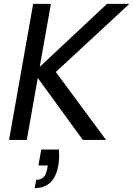

<svg xmlns="http://www.w3.org/2000/svg" viewBox="-20 -717 683 984"><path d="M191.5 49.2 176.9 131H224.5L222 148.6C215.3 185.3 198.3 204.8 165.5 204.8L157.7 247C222.4 247 264.2 211.6 278.8 131.5C282.8 107.4 284.5 79.3 281.8 49.2ZM26.4 0H117.4L240.9 -697.2H149.9ZM153.1 -345.7 404.3 0H523.4L257.4 -359.8L244.1 -327.6L643.1 -697.2H528.5Z"/></svg>

Font: Poppins Devanagari Thin
Style: Italic
Weight: 100
Italic angle: -10°
Designer: Ninad Kale (Devanagari), Jonny Pinhorn (Latin)
Foundry: Indian Type Foundry
Version: 4.005